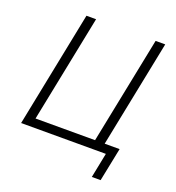

<svg xmlns="http://www.w3.org/2000/svg" viewBox="-150 -818 999 1088"><g transform="rotate(20 350.0 -274.0)"><path d="M526 150 556 0H45L185 -698H243L113 -52H472L602 -698H660L530 -52H620L579 150Z"/></g></svg>

Font: IBM Plex Sans Light
Style: Italic
Weight: 300
Italic angle: -11.31°
Designer: Mike Abbink, Paul van der Laan, Pieter van Rosmalen
Foundry: Bold Monday
Version: Version 3.0